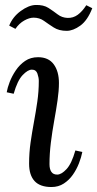

<svg xmlns="http://www.w3.org/2000/svg" viewBox="-20 -741 391 772"><path d="M133 -511Q175 -511 196 -482.5Q217 -454 217 -407Q217 -377 211.5 -338.5Q206 -300 198 -256Q190 -212 184.5 -167.5Q179 -123 179 -81Q179 -61 186.5 -50Q194 -39 210 -39Q227 -39 247.5 -61Q268 -83 283 -136L311 -130Q307 -109 297.5 -84.5Q288 -60 273 -38.5Q258 -17 236.5 -3Q215 11 187 11Q141 11 119 -13Q97 -37 97 -83Q97 -127 103 -168.5Q109 -210 116.5 -250.5Q124 -291 130 -332Q136 -373 136 -416Q136 -429 130.5 -445Q125 -461 108 -461Q92 -461 71 -439Q50 -417 35 -364L7 -370Q10 -388 19 -411.5Q28 -435 43.5 -458Q59 -481 81 -496Q103 -511 133 -511ZM42 -625 17 -638Q31 -673 63 -696.5Q95 -720 123 -721Q155 -722 175 -709Q195 -696 212 -683Q229 -670 251 -669Q274 -668 292.5 -681.5Q311 -695 327 -720L351 -708Q332 -659 303 -638Q274 -617 248 -617Q217 -617 196 -630.5Q175 -644 157 -657Q139 -670 115 -670Q98 -670 77.5 -658.5Q57 -647 42 -625Z"/></svg>

Font: Lora
Style: Italic
Weight: 400
Italic angle: -3°
Designer: Olga Karpushina, Alexei Vanyashin (Cyrillic)
Foundry: Cyreal
Version: Version 3.008